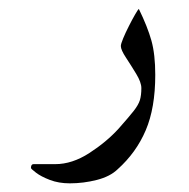

<svg xmlns="http://www.w3.org/2000/svg" viewBox="-20 -242 432 439"><path d="M335 -70.8Q335 4.9 313.2 55.9Q291.5 106.9 249 145Q231.9 161.6 201.4 169.4Q170.9 177.2 139.6 177.2Q114.3 177.2 94 169.4Q73.7 161.6 62.3 152.8Q50.8 144 50.8 142.1Q50.8 133.3 56.6 133.3H106.4Q145 133.3 184.3 107.9Q223.6 82.5 251.5 51.8Q274.4 25.9 285.4 12Q296.4 -2 299.8 -12.9Q303.2 -23.9 303.2 -40.5Q303.2 -53.7 291.5 -73Q279.8 -92.3 268.1 -110.1Q256.3 -127.9 256.3 -136.7Q256.3 -141.6 261.7 -154.5Q267.1 -167.5 274.7 -182.4Q282.2 -197.3 288.8 -208.7Q295.4 -220.2 297.4 -221.7Q317.4 -180.7 326.2 -149.2Q335 -117.7 335 -70.8Z"/></svg>

Font: Scheherazade New Rohingya
Style: Regular
Weight: 400
Designer: SIL International
Foundry: SIL International
Version: Version 3.000 ; LngRng